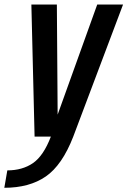

<svg xmlns="http://www.w3.org/2000/svg" viewBox="-72 -616 576 866"><path d="M84 0 69.5 -595.5H184.5L188 -99L366.5 -595.5H483L258.5 0Q208.5 129 134.5 180Q60.5 231 -52.5 231L-39 152.5Q29 152.5 77 119.5Q124.5 86.5 157.5 0Z"/></svg>

Font: Anybody Medium
Style: Italic
Weight: 500
Italic angle: -10°
Designer: Tyler Finck
Foundry: Etcetera Type Company
Version: Version 1.010; ttfautohint (v1.8.3) -l 8 -r 50 -G 200 -x 14 